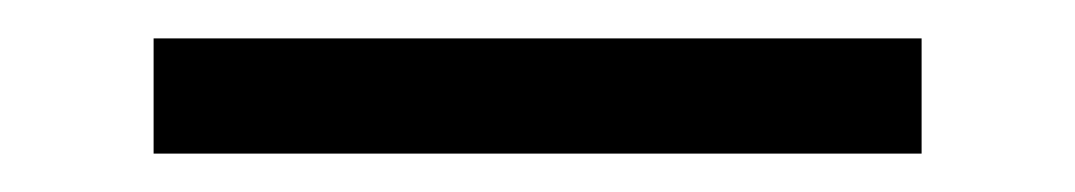

<svg xmlns="http://www.w3.org/2000/svg" viewBox="-20 -350 560 100"><path d="M60 -330H460V-270H60Z"/></svg>

Font: Goli Light
Style: Regular
Weight: 300
Designer: jaikishan Patel
Foundry: MagicType
Version: Version 1.000